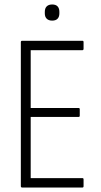

<svg xmlns="http://www.w3.org/2000/svg" viewBox="-20 -837 452 857"><path d="M79 0Q73 0 73 -6V-649Q73 -655 79 -655H348Q353 -655 353 -649V-620Q353 -613 348 -613H117V-355H331Q336 -355 336 -349V-321Q336 -315 331 -315H117V-42H348Q353 -42 353 -36V-6Q353 0 348 0ZM213 -745Q197 -745 188.5 -753.5Q180 -762 180 -777V-784Q180 -800 188.5 -808.5Q197 -817 213 -817Q229 -817 237 -808.5Q245 -800 245 -784V-777Q245 -762 237 -753.5Q229 -745 213 -745Z"/></svg>

Font: Sofia Sans Condensed Light
Style: Regular
Weight: 300
Designer: Botio Nikoltchev, Ani Petrova
Foundry: lettersoup
Version: Version 4.101